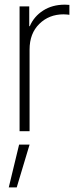

<svg xmlns="http://www.w3.org/2000/svg" viewBox="-20 -563 323 824"><path d="M64 0V-535.6H105.5V-450.7H107.9Q126 -492.7 165.3 -517.8Q204.6 -543 258.3 -543Q264.6 -543 268.8 -542.5Q272.9 -542 277.8 -542V-499.5Q273.9 -500 267.8 -500.7Q261.7 -501.5 252.9 -501.5Q190.4 -501.5 148.7 -460.4Q106.9 -419.4 106.9 -350.1V0ZM17.6 241.2 62 57.6H106.9L51.8 241.2Z"/></svg>

Font: Inter Display Extra Light
Style: Regular
Weight: 200
Designer: Rasmus Andersson
Foundry: rsms
Version: Version 4.000;git-4fc901f